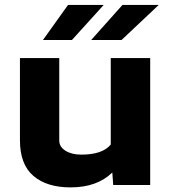

<svg xmlns="http://www.w3.org/2000/svg" viewBox="-20 -770 710 799"><path d="M63 -528.3H226.6V-185.5Q226.6 -158.7 252.7 -142.6Q278.8 -126.5 317.9 -126.5Q406.7 -126.5 440.9 -168.5V-528.3H605V0H451.2L447.3 -52.2Q384.3 9.8 273.4 9.8Q174.8 9.8 118.9 -38.1Q63 -85.9 63 -186.5ZM359.4 -603.5 489.7 -749.5H640.6L485.8 -603.5ZM158.7 -603.5 263.2 -749.5H411.6L279.3 -603.5Z"/></svg>

Font: Bert Sans Black
Style: Regular
Weight: 900
Designer: Christian Robertson, Adam Twardoch, & Cristiano Sobral
Foundry: Google
Version: Version 12.135;January 10, 2020;FontCreator 12.0.0.2547 64-b